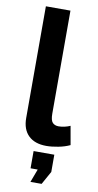

<svg xmlns="http://www.w3.org/2000/svg" viewBox="-103 -774 525 1031"><g transform="rotate(10 160.0 -258.5)"><path d="M60 -730H194V-168Q194 -132 206 -119.5Q218 -107 239 -107Q255 -107 272 -111Q289 -115 302 -121L320 -19Q293 -6 257 1Q221 8 192 8Q129 8 94.5 -25.5Q60 -59 60 -121ZM142 213 169 141H130V47H243V141L203 213Z"/></g></svg>

Font: YasnoRaleway
Style: Bold
Weight: 700
Designer: Matt McInerney, Pablo Impallari, Rodrigo Fuenzalida
Foundry: Matt McInerney, Pablo Impallari, Rodrigo Fuenzalida
Version: Version 4.026